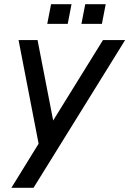

<svg xmlns="http://www.w3.org/2000/svg" viewBox="-20 -690 613 910"><path d="M34 200H139L573 -500H468L232 -119L158 -500H68L163 -9ZM366 -577H463L481 -670H384ZM204 -577H301L319 -670H222Z"/></svg>

Font: Uncut Sans Medium Italic
Style: Regular
Weight: 500
Italic angle: -11°
Designer: Kasper Nordkvist
Foundry: UNCUT.wtf
Version: Version 1.304;Glyphs 3.2 (3246)